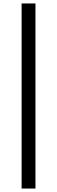

<svg xmlns="http://www.w3.org/2000/svg" viewBox="-20 -840 330 1110"><path d="M185 -820V250H105V-820Z"/></svg>

Font: Libre Baskerville
Style: Regular
Weight: 400
Designer: Pablo Impallari, Rodrigo Fuenzalida
Foundry: Pablo Impallari, Rodrigo Fuenzalida
Version: Version 1.000; ttfautohint (v0.93) -l 8 -r 50 -G 200 -x 14 -